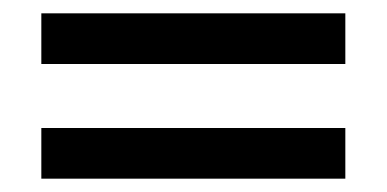

<svg xmlns="http://www.w3.org/2000/svg" viewBox="-20 -504 580 288"><path d="M42 -484H498V-408H42ZM42 -312H498V-236H42Z"/></svg>

Font: Aspekta 400
Style: Regular
Weight: 400
Designer: Ivo Dolenc
Version: Version 2.000